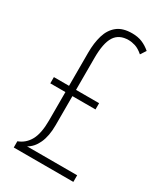

<svg xmlns="http://www.w3.org/2000/svg" viewBox="-182 -802 759 879"><g transform="rotate(30 197.5 -362.0)"><path d="M250 -724Q280 -724 303 -714.5Q326 -705 347 -687L328 -658Q306 -677 287 -683Q268 -689 251 -689Q201 -689 178.5 -653.5Q156 -618 156 -540V-371H278V-338H156V-184Q156 -127 138.5 -89Q121 -51 91 -35H356V0H41V-33Q79 -47 99 -83.5Q119 -120 119 -188V-338H39V-371H119V-546Q119 -598 131 -638Q143 -678 171.5 -701Q200 -724 250 -724Z"/></g></svg>

Font: Noto Sans Arabic UI XCn XLt
Style: Regular
Weight: 200
Width: 2
Designer: Monotype Design Team, Nadine Chahine and Nizar Qandah
Foundry: Monotype Imaging Inc.
Version: Version 2.010; ttfautohint (v1.8.4.7-5d5b)